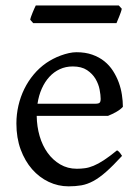

<svg xmlns="http://www.w3.org/2000/svg" viewBox="-20 -657 502 692"><path d="M242.2 -417.5Q216.8 -417.5 195.6 -407.7Q174.3 -397.9 158 -380.1Q141.6 -362.3 130.6 -337.6Q119.6 -313 115.2 -283.2H324.2Q335.4 -283.2 339.1 -286.9Q342.8 -290.5 342.8 -300.8Q342.8 -314 339.1 -333.7Q335.4 -353.5 324.5 -372.3Q313.5 -391.1 293.7 -404.3Q273.9 -417.5 242.2 -417.5ZM422.9 -272Q414.1 -262.2 399.4 -253.9Q384.8 -245.6 369.1 -239.3H112.3Q112.8 -201.2 122.8 -166.7Q132.8 -132.3 151.6 -106.2Q170.4 -80.1 197 -64.5Q223.6 -48.8 256.8 -48.8Q272 -48.8 286.4 -50.8Q300.8 -52.7 317.4 -59.6Q334 -66.4 354.2 -79.6Q374.5 -92.8 401.9 -115.2Q408.2 -111.8 412.8 -105.5Q417.5 -99.1 419.9 -95.2Q387.2 -59.6 362.5 -37.8Q337.9 -16.1 316.2 -4.4Q294.4 7.3 273.2 11Q252 14.6 227.1 14.6Q189.5 14.6 155.5 -1.5Q121.6 -17.6 95.7 -47.1Q69.8 -76.7 54.4 -118.4Q39.1 -160.2 39.1 -211.9Q39.1 -244.6 46.4 -276.4Q53.7 -308.1 67.6 -336.4Q81.5 -364.7 101.6 -388.7Q121.6 -412.6 147 -430.2Q157.7 -437.5 171.1 -444.6Q184.6 -451.7 199.2 -457Q213.9 -462.4 228.3 -465.6Q242.7 -468.8 255.9 -468.8Q287.6 -468.8 312.5 -460Q337.4 -451.2 356 -436.3Q374.5 -421.4 387.2 -401.6Q399.9 -381.8 408 -359.9Q416 -337.9 419.4 -315.2Q422.9 -292.5 422.9 -272ZM418.9 -625.5Q418 -620.1 415.5 -613Q413.1 -606 410.2 -598.9Q407.2 -591.8 404.5 -585Q401.9 -578.1 399.9 -573.7H99.6L88.9 -585.9Q89.8 -591.3 92.3 -598.1Q94.7 -605 97.7 -612.1Q100.6 -619.1 103.5 -625.7Q106.4 -632.3 108.9 -637.2H408.2Z"/></svg>

Font: Gentium Plus Am
Style: Regular
Weight: 400
Designer: J. Victor Gaultney, Annie Olsen, Iska Routamaa, Becca Hirsbrunner
Foundry: SIL International
Version: Version 5.000